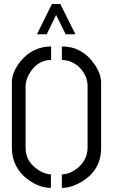

<svg xmlns="http://www.w3.org/2000/svg" viewBox="-20 -916 555 941"><path d="M161.1 -748 234.4 -896.5H275.4L349.6 -748H301.8L254.9 -842.8L209 -748ZM38.1 -190.4V-511.7Q38.1 -563.5 82 -617.2Q140.6 -687.5 230.5 -688.5V-622.1Q164.1 -622.1 125 -556.6Q105.5 -523.4 105.5 -496.1V-190.4Q105.5 -122.1 170.9 -81.1Q203.1 -61.5 229.5 -61.5V4.9Q173.8 4.9 118.2 -35.2Q39.1 -93.8 38.1 -190.4ZM283.2 4.9V-61.5Q324.2 -61.5 365.2 -96.7Q408.2 -135.7 409.2 -190.4V-496.1Q409.2 -542 372.1 -583Q334 -621.1 283.2 -622.1V-688.5Q381.8 -688.5 441.4 -603.5Q475.6 -554.7 475.6 -511.7V-190.4Q475.6 -82 378.9 -24.4Q328.1 4.9 283.2 4.9Z"/></svg>

Font: Post No Bills Jaffna Medium
Style: Regular
Weight: 500
Designer: Kosala Senevirathne, Siva Puranthara, Lasantha Premarathna, Tharique Azeez
Foundry: Mooniak
Version: Version 1.220 ; ttfautohint (v1.6)